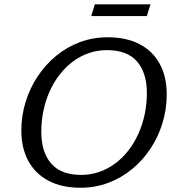

<svg xmlns="http://www.w3.org/2000/svg" viewBox="-20 -874 820 904"><path d="M174.5 -253Q174.5 -157 221.2 -103.8Q268 -50.5 362 -50.5Q407 -50.5 447.2 -64.5Q487.5 -78.5 522 -104Q556.5 -129.5 584 -164.8Q611.5 -200 631 -243Q650.5 -286 661 -334.8Q671.5 -383.5 671.5 -435.5Q671.5 -532 624.8 -585Q578 -638 484 -638Q439 -638 398.8 -624.2Q358.5 -610.5 324 -584.8Q289.5 -559 261.8 -523.8Q234 -488.5 214.5 -445.5Q195 -402.5 184.8 -354Q174.5 -305.5 174.5 -253ZM765 -429.5Q765 -360 745.2 -295Q725.5 -230 688.8 -174.5Q652 -119 601.5 -77.5Q551 -36 489.5 -13Q428 10 359 10Q271 10 208.8 -22.8Q146.5 -55.5 113.5 -116Q80.5 -176.5 80.5 -259Q80.5 -329 100.5 -394Q120.5 -459 157.2 -514.2Q194 -569.5 244.2 -611Q294.5 -652.5 356 -675.5Q417.5 -698.5 487 -698.5Q575 -698.5 637.2 -666Q699.5 -633.5 732.2 -573.2Q765 -513 765 -429.5ZM409.5 -798.5 426.5 -853.5H688.5L671.5 -798.5Z"/></svg>

Font: Newsreader 12pt
Style: Italic
Weight: 400
Italic angle: -17°
Version: Version 1.003